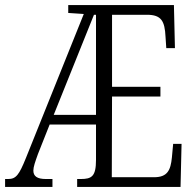

<svg xmlns="http://www.w3.org/2000/svg" viewBox="-21 -734 768 754"><path d="M-1 0H185V-31H159C125 -31 110 -42 110 -64C110 -79 117 -98 128 -129L174 -245H356V-106C356 -41 339 -31 296 -31H282V0H688L692 -169H659L654 -115C649 -66 637 -38 584 -38H418L419 -355H609V-393H419V-676H556C613 -676 626 -651 629 -590L632 -545H666L662 -714H247V-683L308 -679L81 -114C54 -47 42 -31 11 -31H-1ZM190 -283 348 -676H356V-283Z"/></svg>

Font: Noto Serif Thai ExtraCondensed Light
Style: Regular
Weight: 300
Width: 2
Designer: Monotype Design Team
Foundry: Monotype Imaging Inc.
Version: Version 2.002